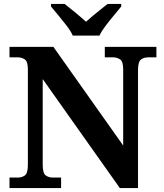

<svg xmlns="http://www.w3.org/2000/svg" viewBox="-20 -951 828 971"><path d="M28 0V-53H70Q91 -53 106 -64Q121 -75 121 -118V-600Q121 -640 105.5 -650.5Q90 -661 70 -661H28V-714H250L603 -215V-600Q603 -640 587.5 -650.5Q572 -661 552 -661H510V-714H771V-661H729Q708 -661 693 -650Q678 -639 678 -596V0H586L196 -551V-118Q196 -75 211 -64Q226 -53 247 -53H289V0ZM348 -771Q338 -794 317.5 -820.5Q297 -847 275.5 -873Q254 -899 238 -918V-931H307Q328 -915 360.5 -888Q393 -861 415 -841Q430 -855 450 -871.5Q470 -888 490 -904Q510 -920 524 -931H593V-918Q578 -899 556 -873Q534 -847 514 -820.5Q494 -794 483 -771Z"/></svg>

Font: Noto Serif Vithkuqi
Style: Bold
Weight: 700
Version: Version 1.005